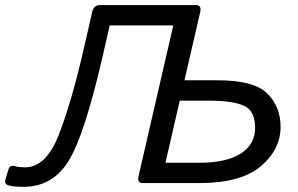

<svg xmlns="http://www.w3.org/2000/svg" viewBox="-54 -720 1173 755"><path d="M-22.5 8.3Q-37.6 2.9 -32.7 -14.2L-20.5 -54.7Q-15.1 -72.8 7.3 -65.9Q20 -62 44.9 -62Q127.4 -62 177.5 -190.7Q227.5 -319.3 274.9 -525.9L308.6 -673.3Q314.9 -700.2 339.4 -700.2H715.3Q739.7 -700.2 733.4 -673.3L671.4 -404.3H802.2Q944.8 -404.3 997.1 -352.3Q1049.3 -300.3 1049.3 -221.7Q1049.3 -131.8 971.2 -65.9Q893.1 0 728.5 0H508.8Q484.4 0 490.7 -26.9L627.4 -620.1H377.4L349.6 -498.5Q279.3 -191.9 216.6 -88.6Q153.8 14.6 38.6 14.6Q-4.4 14.6 -22.5 8.3ZM596.7 -80.1H731.4Q836.4 -80.1 892.8 -116.2Q949.2 -152.3 949.2 -216.8Q949.2 -285.6 903.8 -304.9Q858.4 -324.2 768.1 -324.2H652.8Z"/></svg>

Font: Istok
Style: Italic
Weight: 500
Italic angle: -13°
Designer: Andrey V. Panov
Foundry: Andrey V. Panov
Version: Version 1.0.3